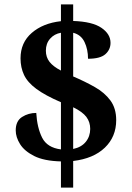

<svg xmlns="http://www.w3.org/2000/svg" viewBox="-20 -780 605 879"><path d="M259 -41Q182 -43 137 -65.5Q92 -88 72 -120Q52 -152 52 -183Q52 -226 81 -244.5Q110 -263 146 -263Q150 -195 173 -149.5Q196 -104 259 -96V-312Q187 -343 146.5 -373Q106 -403 90 -437Q74 -471 74 -513Q74 -585 125.5 -629.5Q177 -674 259 -683V-760H315V-684Q403 -681 444.5 -652.5Q486 -624 486 -584Q486 -553 462.5 -532Q439 -511 383 -511Q383 -554 367 -587.5Q351 -621 315 -630V-430Q369 -407 414 -381.5Q459 -356 485.5 -320Q512 -284 512 -230Q512 -154 460 -104Q408 -54 315 -43V79H259ZM259 -630Q229 -625 209.5 -603Q190 -581 190 -548Q190 -518 207 -496.5Q224 -475 259 -457ZM315 -98Q353 -106 373 -131Q393 -156 393 -190Q393 -221 375.5 -244.5Q358 -268 315 -289Z"/></svg>

Font: Noto Serif Gurmukhi
Style: Bold
Weight: 700
Designer: Vaibhav Singh and the Monotype Design Team
Foundry: Monotype Imaging Inc.
Version: Version 2.004; ttfautohint (v1.8.4.7-5d5b)